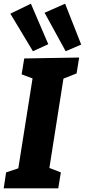

<svg xmlns="http://www.w3.org/2000/svg" viewBox="-26 -1018 459 1038"><path d="M402 -707 388 -621 317 -593 241 -110 303 -86 289 0H-6L7 -86L73 -108L150 -594L91 -616L105 -702ZM235 -779 152 -741 30 -944 141 -998ZM413 -777 329 -741 215 -949 326 -998Z"/></svg>

Font: Bitter Pro ExtraBold
Style: Italic
Weight: 800
Italic angle: -9°
Designer: Sol Matas, and Bitter project Authors
Foundry: Sol Matas
Version: Version 1.010